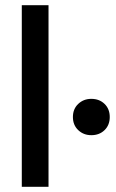

<svg xmlns="http://www.w3.org/2000/svg" viewBox="-20 -720 447 740"><path d="M64 0V-700H167V0ZM261 -269Q261 -300 281.5 -319.5Q302 -339 332 -339Q363 -339 383 -319.5Q403 -300 403 -269Q403 -238 383 -218.5Q363 -199 332 -199Q302 -199 281.5 -218.5Q261 -238 261 -269Z"/></svg>

Font: Space Grotesk Frontify Medium
Style: Regular
Weight: 500
Designer: Florian Karsten
Version: Version 2.000